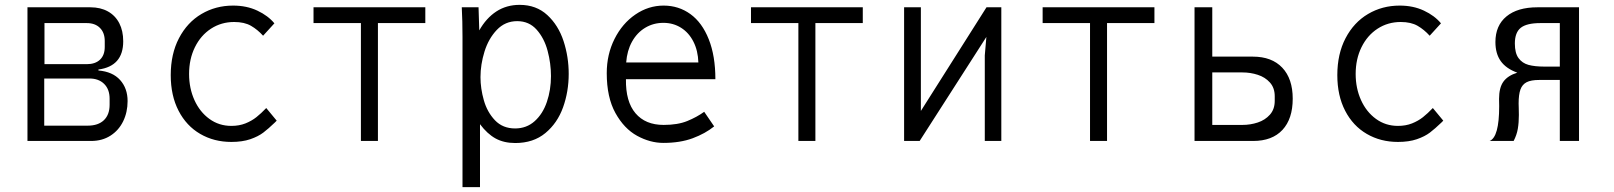

<svg xmlns="http://www.w3.org/2000/svg" viewBox="-20 -580 6640 790"><path d="M93 -550H352Q393.5 -550 424 -533Q454.5 -516 470.8 -484.5Q487 -453 487 -410Q487 -307.5 385 -294V-290Q443.5 -285 474.2 -250.8Q505 -216.5 505 -164Q505 -118.5 486.8 -81Q468.5 -43.5 434.5 -21.8Q400.5 0 355 0H93ZM431 -149V-174Q431 -212.5 408.5 -234.8Q386 -257 348 -257H162V-63H341Q384 -63 407.5 -85.5Q431 -108 431 -149ZM411 -387V-411Q411 -445.5 391.2 -465.2Q371.5 -485 337 -485H163V-316H337Q372 -316 391.5 -334.5Q411 -353 411 -387Z M682.5 -271Q682.5 -358 716.5 -423Q750.5 -488 809 -522.5Q867.5 -557 939 -557Q995 -557 1039 -536.2Q1083 -515.5 1109 -484L1062.5 -433Q1040 -458 1012.8 -473.8Q985.5 -489.5 943.5 -489.5Q890.5 -489.5 848.2 -462Q806 -434.5 782 -385.8Q758 -337 758 -275.5Q758 -217 780 -168.2Q802 -119.5 841.5 -90.8Q881 -62 932 -62Q964 -62 989.8 -72.2Q1015.5 -82.5 1034.8 -97.8Q1054 -113 1075.5 -135.5L1118.5 -83.5L1110.5 -75.5Q1084.5 -50.5 1063.5 -34.5Q1042.5 -18.5 1009.8 -7.2Q977 4 932 4Q860.5 4 803.8 -29Q747 -62 714.8 -124.2Q682.5 -186.5 682.5 -271Z M1465 -485H1270V-550H1730V-485H1535V0H1465Z M1880 -550H1949L1952 -455Q1980.5 -505.5 2022.2 -532.8Q2064 -560 2118 -560Q2186.5 -560 2232 -518Q2277.5 -476 2298.8 -411Q2320 -346 2320 -276Q2320 -203.5 2296.8 -138.5Q2273.5 -73.5 2224 -32.5Q2174.5 8.5 2100 8.5Q2053.5 8.5 2019.2 -10.2Q1985 -29 1955 -69V190H1883V-427Q1883 -494.5 1880 -550ZM2247 -267Q2247 -319 2233.2 -370.8Q2219.5 -422.5 2188.2 -457.8Q2157 -493 2108 -493Q2058.5 -493 2024.2 -457Q1990 -421 1973.5 -367.8Q1957 -314.5 1957 -262.5Q1957 -216 1970.8 -167.5Q1984.5 -119 2016.5 -85.2Q2048.5 -51.5 2099.5 -51.5Q2146.5 -51.5 2180 -81.5Q2213.5 -111.5 2230.2 -160.8Q2247 -210 2247 -267Z M2476.5 -279Q2476.5 -356 2508.5 -419.8Q2540.5 -483.5 2594.2 -520.2Q2648 -557 2710.5 -557Q2772.5 -557 2820.8 -522Q2869 -487 2896.2 -418.5Q2923.5 -350 2923.5 -254H2555.5Q2554 -162 2594.8 -114Q2635.5 -66 2710.5 -66Q2768.5 -66 2807.8 -82Q2847 -98 2877.5 -120L2918.5 -60Q2882 -30.5 2830.2 -11.2Q2778.5 8 2709.5 8Q2655 8 2601.5 -21.2Q2548 -50.5 2512.2 -115Q2476.5 -179.5 2476.5 -279ZM2709.5 -486Q2668.5 -486 2634.8 -465.8Q2601 -445.5 2580.5 -408.5Q2560 -371.5 2556.5 -323H2853.5Q2852 -371.5 2833.2 -408.5Q2814.5 -445.5 2782.2 -465.8Q2750 -486 2709.5 -486Z M3265 -485H3070V-550H3530V-485H3335V0H3265Z M3700 -550H3769V-123.5L4039 -550H4100V0H4032V-352L4038.5 -428L3764 0H3700Z M4465 -485H4270V-550H4730V-485H4535V0H4465Z M4895 -550H4968V-347H5135Q5213 -347 5256 -301.5Q5299 -256 5299 -174Q5299 -91 5256.8 -45.5Q5214.5 0 5136 0H4895ZM5225 -165V-184Q5225 -218.5 5205.2 -240.5Q5185.5 -262.5 5155.2 -272.2Q5125 -282 5092 -282H4968V-66H5092Q5125 -66 5155.2 -76Q5185.5 -86 5205.2 -108.2Q5225 -130.5 5225 -165Z M5482.5 -271Q5482.5 -358 5516.5 -423Q5550.5 -488 5609 -522.5Q5667.5 -557 5739 -557Q5795 -557 5839 -536.2Q5883 -515.5 5909 -484L5862.5 -433Q5840 -458 5812.8 -473.8Q5785.5 -489.5 5743.5 -489.5Q5690.5 -489.5 5648.2 -462Q5606 -434.5 5582 -385.8Q5558 -337 5558 -275.5Q5558 -217 5580 -168.2Q5602 -119.5 5641.5 -90.8Q5681 -62 5732 -62Q5764 -62 5789.8 -72.2Q5815.5 -82.5 5834.8 -97.8Q5854 -113 5875.5 -135.5L5918.5 -83.5L5910.5 -75.5Q5884.5 -50.5 5863.5 -34.5Q5842.5 -18.5 5809.8 -7.2Q5777 4 5732 4Q5660.5 4 5603.8 -29Q5547 -62 5514.8 -124.2Q5482.5 -186.5 5482.5 -271Z M6148.5 -143 6148 -173Q6148 -219.5 6166 -244.2Q6184 -269 6223 -281Q6176.5 -298 6154.8 -328.8Q6133 -359.5 6133 -407Q6133 -475 6178.5 -512.5Q6224 -550 6306 -550H6477V0H6398V-251H6313Q6279.5 -251 6261.5 -241.8Q6243.5 -232.5 6236 -211.8Q6228.5 -191 6228.5 -154L6229 -135L6229.5 -107Q6229.5 -75.5 6225.2 -50.2Q6221 -25 6208 0H6109Q6148.5 -15.5 6148.5 -143ZM6398 -306V-485H6318Q6262 -485 6237.5 -465.8Q6213 -446.5 6213 -401Q6213 -361.5 6228.2 -340.8Q6243.5 -320 6269.2 -313Q6295 -306 6334 -306Z"/></svg>

Font: JuliaMono Light
Style: Regular
Weight: 300
Monospace: yes
Designer: cormullion
Foundry: corm
Version: Version 0.054; ttfautohint (v1.8.4)